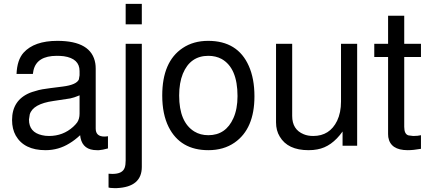

<svg xmlns="http://www.w3.org/2000/svg" viewBox="-20 -749 2208 987"><path d="M535 -49V14Q506 22 489 23H488H478Q407 23 394 -40L392 -54Q364 -28 337 -12Q281 23 214 23Q104 23 61 -52Q42 -86 42 -132Q42 -234 134 -272L145 -276L179 -286Q188 -288 198 -290Q228 -295 302 -304Q375 -313 386 -342V-343V-344L389 -362V-384Q389 -448 308 -460Q291 -462 272 -462Q169 -462 152 -387Q150 -378 149 -369H65Q68 -441 101 -478Q156 -539 275 -539Q451 -539 470 -423Q472 -411 472 -396V-88Q472 -47 517 -47H519Q525 -47 530 -48H531ZM389 -165V-259L379 -255Q363 -248 341 -243L255 -230Q149 -215 133 -161L129 -135V-134Q129 -69 196 -54Q212 -50 232 -50Q304 -50 356 -97Q369 -109 377 -120Q389 -138 389 -165Z M626 -524H709V109Q709 212 581 218H566L548 217L538 215V144L557 145H558Q610 145 621 113Q626 99 626 76ZM709 -729V-624H626V-729Z M1050 -539Q1202 -539 1259 -410Q1288 -345 1288 -254Q1288 -87 1186 -16Q1130 23 1051 23Q907 23 847 -96Q814 -162 814 -258Q814 -432 919 -502Q974 -539 1050 -539ZM1051 -462Q958 -462 920 -370Q901 -323 901 -258Q901 -121 979 -73Q1010 -54 1051 -54Q1141 -54 1180 -142Q1201 -189 1201 -255Q1201 -400 1119 -446Q1089 -462 1051 -462Z M1816 0H1741V-73Q1685 6 1611 19Q1591 23 1566 23Q1459 23 1418 -47Q1399 -78 1399 -120V-524H1482V-153Q1482 -83 1541 -59Q1562 -50 1590 -50Q1675 -50 1713 -128Q1733 -170 1733 -227V-524H1816Z M2144 -524V-456H2058V-97Q2058 -59 2080 -53L2104 -50Q2129 -50 2144 -54V16Q2105 23 2076 23Q1987 23 1976 -44L1975 -60V-456H1904V-524H1975V-668H2058V-524Z"/></svg>

Font: SolaimanLipi Normal
Style: Regular
Weight: 400
Designer: Solaiman Karim
Foundry: Ekushey
Version: Designed by Solaiman Karim | Developed Version 2.002 : Al Ma